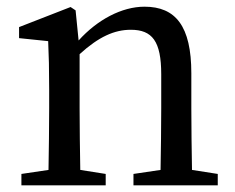

<svg xmlns="http://www.w3.org/2000/svg" viewBox="-20 -554 704 574"><path d="M554 -46C553 -101 552 -177 552 -230V-335C552 -476 505 -534 412 -534C344 -534 271 -495 215 -433L206 -523L191 -533L37 -473V-440L124 -431C126 -387 127 -349 127 -287V-230C127 -179 126 -102 125 -46L44 -34V0H296V-34L220 -46C219 -102 218 -179 218 -230V-392C275 -444 322 -465 371 -465C435 -465 462 -431 462 -332V-230C462 -177 461 -101 460 -46L379 -34V0H631V-34Z"/></svg>

Font: Noto Serif CJK JP Medium
Style: Regular
Weight: 500
Designer: Ryoko NISHIZUKA 西塚涼子 (kana & ideographs); Frank Grießhammer (Latin, Greek & Cyrillic); Wenlong ZHANG 张文龙 (bopomofo); San
Foundry: Adobe Systems Incorporated
Version: Version 1.000;PS 1;hotconv 16.6.53;makeotf.lib2.5.65590